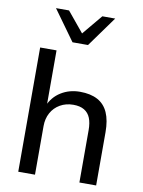

<svg xmlns="http://www.w3.org/2000/svg" viewBox="-100 -1005 800 1073"><g transform="rotate(10 300.0 -468.5)"><path d="M80 0V-705H173V-387H166Q188 -441 235.5 -470.5Q283 -500 343 -500Q403 -500 443 -478.5Q483 -457 502.5 -413Q522 -369 522 -302V0H427V-297Q427 -338 416 -365.5Q405 -393 381 -407.5Q357 -422 319 -422Q277 -422 244 -403Q211 -384 193 -351Q175 -318 175 -276V0ZM253 -765 129 -937H203L297 -823L392 -937H465L341 -765Z"/></g></svg>

Font: Nunito Sans 10pt Medium
Style: Regular
Weight: 500
Designer: Vernon Adams
Foundry: Vernon Adams
Version: Version 3.101;gftools[0.9.27]